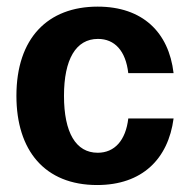

<svg xmlns="http://www.w3.org/2000/svg" viewBox="-20 -532 557 565"><path d="M265.8 12.5C398.3 12.5 475 -64.2 490.8 -183.3H357.5C350 -119.2 317.5 -82.5 267.5 -82.5C203.3 -82.5 168.3 -141.7 168.3 -250C168.3 -357.5 203.3 -417.5 268.3 -417.5C317.5 -417.5 350 -382.5 357.5 -316.7H490.8C476.7 -437.5 399.2 -512.5 267.5 -512.5C120.8 -512.5 28.3 -420 28.3 -250C28.3 -89.2 111.7 12.5 265.8 12.5Z"/></svg>

Font: Familjen Grotesk GF
Style: Bold
Weight: 700
Designer: Anders Wikstroem, Jonas Baeckman, Matilda Gysing, Kristian Moeller
Foundry: Familjen STHLM AB
Version: Version 2.000; Beta; Release 4; Build 6